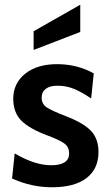

<svg xmlns="http://www.w3.org/2000/svg" viewBox="-20 -781 463 811"><path d="M319 -646 122 -570V-649L319 -761ZM200 10Q112.5 10 31 -27L42 -133Q127 -83 196 -83Q272 -83 272 -133Q272 -160 252 -174.8Q232 -189.5 180 -209Q105.5 -236.5 70.8 -270.8Q36 -305 36 -364Q36 -429 86.2 -469.5Q136.5 -510 221 -510Q306 -510 376 -471L365 -365Q326.5 -391.5 293.5 -405.2Q260.5 -419 223 -419Q191 -419 173.5 -406Q156 -393 156 -369Q156 -342 176.5 -328Q197 -314 259 -290Q332 -262 364 -228.5Q396 -195 396 -139Q396 -67.5 345.2 -28.8Q294.5 10 200 10Z"/></svg>

Font: Cabin
Style: Bold
Weight: 700
Designer: Pablo Impallari
Foundry: Pablo Impallari. http://www.impallari.com Igino Marini. http://www.ikern.com
Version: Version 3.001;hotconv 1.0.109;makeotfexe 2.5.65596